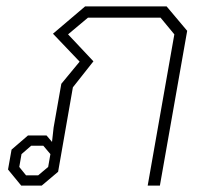

<svg xmlns="http://www.w3.org/2000/svg" viewBox="-20 -578 652 598"><path d="M5 -50 16 -112 67 -156H125L142 -136L147 -181L171 -317L228 -386L145 -473L245 -558H499L563 -482L478 0H440L523 -471L480 -523H254L192 -471L271 -387L207 -306L161 -43L110 0H46ZM99 -32 130 -58 137 -98 115 -124H77L47 -98L40 -58L61 -32Z"/></svg>

Font: Chakra Petch ExtraLight
Style: Italic
Weight: 275
Italic angle: -10°
Designer: Katatrad Aksorn Co.,Ltd.
Foundry: Cadson Demak Co.,Ltd.
Version: Version 1.000; ttfautohint (v1.6)